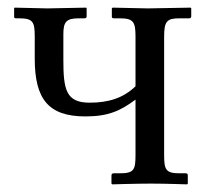

<svg xmlns="http://www.w3.org/2000/svg" viewBox="-20 -482 550 503"><path d="M335 -386V-256C303 -225 264 -213 215 -213C153 -213 146 -247 146 -325V-392C146 -424 153 -434 186 -434H201C205 -434 207 -436 207 -439V-460L206 -462L104 -460L18 -462L17 -460V-438C17 -435 19 -434 22 -434H30C66 -434 71 -425 71 -387V-329C71 -223 106 -177 204 -177C264 -177 296 -192 335 -221V-76C335 -37 331 -28 294 -28H278C274 -28 272 -26 272 -22V-1L274 1C274 1 336 -1 376 -1C414 -1 470 1 470 1L472 -1V-23C472 -26 470 -28 467 -28H450C414 -28 410 -38 410 -76V-386C410 -426 417 -434 450 -434H476C479 -434 481 -436 481 -439V-460L480 -462L367 -460L275 -462L273 -460V-438C273 -435 275 -434 279 -434H294C330 -434 335 -424 335 -386Z"/></svg>

Font: Linux Libertine O C
Style: Regular
Weight: 400
Designer: Philipp H. Poll
Foundry: Philipp H. Poll
Version: Version 4.0.3